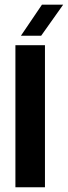

<svg xmlns="http://www.w3.org/2000/svg" viewBox="-20 -791 287 811"><path d="M45.1 0V-600H169.9V0ZM68.3 -640 157.2 -771.2H246.8L153.8 -640Z"/></svg>

Font: Big Shoulders Stencil Display SC Thin
Style: Regular
Weight: 100
Designer: Patric King
Foundry: XO Type Co
Version: Version 2.001